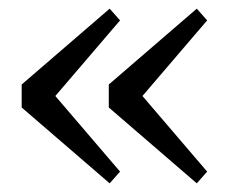

<svg xmlns="http://www.w3.org/2000/svg" viewBox="-20 -474 523 443"><path d="M233 -51 257 -78 91 -272V-233L257 -427L233 -454L30 -279V-226L233 -51ZM434 -51 458 -78 292 -272V-233L458 -427L434 -454L231 -279V-226L434 -51Z"/></svg>

Font: Source Serif Variable
Style: Regular
Weight: 389
Designer: Frank Grießhammer
Foundry: Adobe Systems Incorporated
Version: Version 3.001;hotconv 1.0.111;makeotfexe 2.5.65597